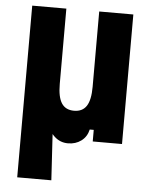

<svg xmlns="http://www.w3.org/2000/svg" viewBox="-56 -661 712 908"><g transform="rotate(5 300.0 -207.5)"><path d="M285 19Q247 19 219.5 -7Q192 -33 176.5 -80.5Q161 -128 161 -194L222 -257Q222 -195 241 -166Q260 -137 300 -137Q340 -137 359 -166Q378 -195 378 -257V-615H540V0H401V-55H382Q374 -20 347.5 -0.5Q321 19 285 19ZM60 200V-615H222V-257L214 -100H204L222 200Z"/></g></svg>

Font: Martian Mono Condensed
Style: Bold
Weight: 700
Width: 3
Designer: Roman Shamin
Foundry: Evil Martians
Version: Version 1.000